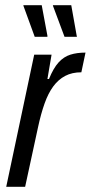

<svg xmlns="http://www.w3.org/2000/svg" viewBox="-20 -721 350 741"><path d="M4 0 112 -510H179L163 -416H169Q186 -458 206 -480Q226 -502 251.5 -510Q277 -518 310 -518L294 -442Q258 -442 231.5 -428Q205 -414 185.5 -387.5Q166 -361 152 -321.5Q138 -282 127 -231L77 0ZM114 -579 71 -697 70 -701H141L163 -583V-579ZM229 -579 185 -697 184 -701H255L276 -583L277 -579Z"/></svg>

Font: Saira Condensed
Style: Italic
Weight: 400
Width: 3
Italic angle: -12°
Designer: Hector Gatti with collaboration of the Omnibus-Type team
Foundry: Omnibus-Type
Version: Version 1.100